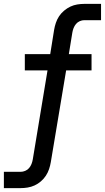

<svg xmlns="http://www.w3.org/2000/svg" viewBox="-59 -755 541 990"><path d="M-39 215V131H47Q59 131 71 126Q83 121 91 111.5Q99 102 103.5 90.5Q108 79 110 67L186 -392H69V-476H200L220 -601Q223 -619 229 -637Q235 -655 245.5 -671Q256 -687 271.5 -700Q287 -713 304 -721Q321 -729 339.5 -732Q358 -735 376 -735H462V-651H376Q364 -651 352.5 -646Q341 -641 333 -631.5Q325 -622 320.5 -610.5Q316 -599 314 -587L296 -476H413V-392H282L203 81Q200 99 194 117Q188 135 177.5 151Q167 167 152 180Q137 193 119.5 201Q102 209 83.5 212Q65 215 47 215Z"/></svg>

Font: Iosevka Custom Medium
Style: Italic
Weight: 500
Italic angle: -9°
Designer: Belleve Invis
Foundry: Belleve Invis
Version: Version 27.0.1